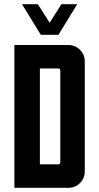

<svg xmlns="http://www.w3.org/2000/svg" viewBox="-20 -899 475 919"><path d="M175.3 -732.4 85.4 -878.9H161.1L217.8 -790L273.9 -878.9H349.6L259.8 -732.4ZM48.8 0V-683.6H307.6Q339.8 -683.6 362.8 -660.6Q385.7 -637.7 385.7 -605.5V-78.1Q385.7 -45.9 362.8 -22.9Q339.8 0 307.6 0ZM170.9 -112.3H258.3Q268.6 -112.3 268.6 -122.6V-561Q268.6 -571.3 258.3 -571.3H170.9Z"/></svg>

Font: California Gothic
Style: Regular
Weight: 400
Version: Version 2.2;